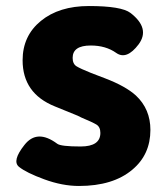

<svg xmlns="http://www.w3.org/2000/svg" viewBox="-20 -603 550 637"><path d="M242 14Q187 14 127 -8Q67 -30 43 -49.5Q19 -69 61 -122Q103 -176 170 -126Q182 -117 247.5 -117Q313 -117 313 -162Q313 -182 299.5 -190Q286 -198 250 -213L238 -219Q200 -235 162 -250Q55 -293 55 -403Q55 -484 115.5 -533.5Q176 -583 275 -583Q383 -583 413 -560Q479 -509 440 -456Q400 -403 365.5 -427.5Q331 -452 281 -452Q221 -452 221 -411Q221 -391 234 -383Q247 -375 282 -361L329 -343Q397 -317 431 -286Q479 -241 479 -172Q479 -90 419 -40Q355 14 242 14Z"/></svg>

Font: Resource Han Rounded JP Heavy
Style: Regular
Weight: 900
Designer: Cyano Hao (round all glyphs); Ryoko NISHIZUKA 西塚涼子 (kana, bopomofo & ideographs); Paul D. Hunt (Latin, Greek & Cyrillic)
Foundry: Cyano Hao
Version: 0.990